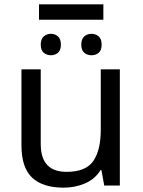

<svg xmlns="http://www.w3.org/2000/svg" viewBox="-20 -856 658 886"><path d="M457 -836V-765H160V-836ZM215 -700Q234 -700 247.5 -688Q261 -676 261 -650Q261 -624 247.5 -612.5Q234 -601 215 -601Q196 -601 182 -612.5Q168 -624 168 -650Q168 -676 182 -688Q196 -700 215 -700ZM402 -700Q422 -700 435.5 -688Q449 -676 449 -650Q449 -624 435.5 -612.5Q422 -601 402 -601Q383 -601 369 -612.5Q355 -624 355 -650Q355 -676 369 -688Q383 -700 402 -700ZM533 -536V0H461L448 -71H444Q418 -29 372 -9.5Q326 10 274 10Q177 10 128 -36.5Q79 -83 79 -185V-536H168V-191Q168 -63 287 -63Q376 -63 410.5 -113Q445 -163 445 -257V-536Z"/></svg>

Font: Noto Sans Living
Style: Regular
Weight: 400
Designer: Monotype Design Team
Foundry: Monotype Imaging Inc.
Version: Version 2.013; ttfautohint (v1.8.4.7-5d5b)